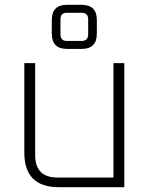

<svg xmlns="http://www.w3.org/2000/svg" viewBox="-20 -777 621 797"><path d="M81 -143V-515H126V-133Q126 -40 219 -40H451V-515H496V0H224Q81 0 81 -143ZM195 -637V-694Q195 -757 258 -757H319Q382 -757 382 -694V-637Q382 -574 319 -574H258Q195 -574 195 -637ZM231 -634Q231 -607 258 -607H318Q346 -607 346 -634V-697Q346 -724 318 -724H258Q231 -724 231 -697Z"/></svg>

Font: Oxanium ExtraLight ExtraLight
Style: Regular
Weight: 250
Version: Version 2.000